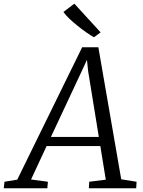

<svg xmlns="http://www.w3.org/2000/svg" viewBox="-80 -1000 760 1020"><path d="M-60 0 -56 -34.5 11.5 -45.5 356.5 -749H442.5L564 -47.5L645.5 -34.5L643.5 0H392L394 -34.5L482 -45.5L453 -224H167.5L85 -46.5L174.5 -34.5L171.5 0ZM190.5 -272.5H445L388 -623.5L382 -682L357.5 -629ZM419 -802Q401.5 -812 378.2 -828.2Q355 -844.5 331 -863.8Q307 -883 287.2 -902Q267.5 -921 257 -936.5L315 -980.5L454.5 -828Z"/></svg>

Font: Merriweather 20pt Light
Style: Italic
Weight: 300
Italic angle: -7.8°
Version: Version 2.101